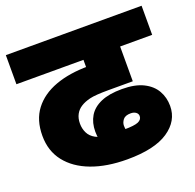

<svg xmlns="http://www.w3.org/2000/svg" viewBox="-113 -739 869 856"><g transform="rotate(-20 322.0 -311.0)"><path d="M351 0Q254 0 182 -27Q110 -54 70 -105Q30 -156 30 -228Q30 -303 67.5 -352Q105 -401 172 -425.5Q239 -450 329 -450H348L318 -409V-484H0V-622H644V-484H492V-319H378Q314 -319 287.5 -312.5Q261 -306 244 -295Q226 -284 216 -265.5Q206 -247 206 -222Q206 -198 216 -177.5Q226 -157 249 -144.5Q272 -132 311 -131Q318 -130 341 -130Q364 -130 384 -130Q431 -130 449.5 -138Q468 -146 468 -163Q468 -174 458.5 -181Q449 -188 434 -188Q408 -188 397.5 -174.5Q387 -161 387 -146Q387 -121 401 -95.5Q415 -70 440 -41L314 -21Q292 -50 275 -87Q258 -124 258 -165Q258 -207 276.5 -238Q295 -269 334 -286Q373 -303 434 -303Q496 -303 535 -283.5Q574 -264 592.5 -231.5Q611 -199 611 -159Q611 -88 545.5 -44Q480 0 351 0Z"/></g></svg>

Font: Noto Sans Devanagari Black
Style: Regular
Weight: 900
Version: Version 2.003